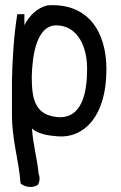

<svg xmlns="http://www.w3.org/2000/svg" viewBox="-20 -533 475 756"><path d="M27 -84C27 21 54 95 61 189C77 204 108 209 129 195C137 181 138 166 132 151C127 93 110 38 106 -27C129 -6 167 1 209 4C308 11 399 -71 399 -260C399 -413 323 -522 168 -512C127 -503 96 -472 76 -434V-477H48C35 -395 29 -307 27 -215ZM105 -230C107 -304 120 -440 209 -433C288 -427 323 -348 323 -262C323 -170 304 -63 205 -72C121 -81 105 -137 105 -230Z"/></svg>

Font: Snowfall
Style: Regular
Weight: 400
Designer: Jasper
Foundry: Cannot Into Space Fonts
Version: Version 0.9